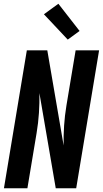

<svg xmlns="http://www.w3.org/2000/svg" viewBox="-20 -1003 548 1023"><path d="M1 0 123 -735H232L319 -228Q318 -280 321.5 -333.5Q325 -387 334 -441L383 -735H508L386 0H277L190 -507Q191 -455 187.5 -401.5Q184 -348 175 -294L126 0ZM341 -792 214 -927 291 -983 404 -838Z"/></svg>

Font: Iosevka SS04 Extrabold
Style: Italic
Weight: 800
Italic angle: -9°
Monospace: yes
Designer: Belleve Invis
Foundry: Belleve Invis
Version: Version 19.0.0; ttfautohint (v1.8.4)